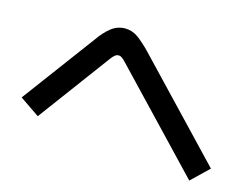

<svg xmlns="http://www.w3.org/2000/svg" viewBox="-86 -788 1172 894"><g transform="rotate(15 500.0 -340.5)"><path d="M970 -117 887 -37 457 -489Q446 -501 437 -508Q428 -515 419 -515Q410 -515 402 -509Q394 -503 385 -491L128 -144L33 -209L290 -555Q319 -597 349 -620.5Q379 -644 416 -644Q450 -644 478 -624Q506 -604 540 -569Z"/></g></svg>

Font: Murecho Thin Medium
Style: Regular
Weight: 500
Version: Version 1.010